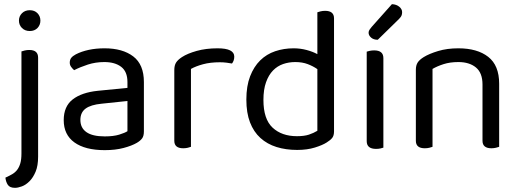

<svg xmlns="http://www.w3.org/2000/svg" viewBox="-20 -707 2492 922"><path d="M6 146Q24 138 38.5 129.5Q53 121 62.5 108.5Q72 96 77.5 77.5Q83 59 83 30V-460Q88 -462 98.5 -464.5Q109 -467 121 -467Q163 -467 163 -430V45Q163 89 151 117.5Q139 146 121.5 163.5Q104 181 85 188Q66 195 52 195Q27 195 17.5 180.5Q8 166 6 146ZM71 -608Q71 -629 85.5 -643.5Q100 -658 123 -658Q146 -658 160 -643.5Q174 -629 174 -608Q174 -587 160 -572.5Q146 -558 123 -558Q100 -558 85.5 -572.5Q71 -587 71 -608Z M483 -52Q525 -52 552.5 -60.5Q580 -69 592 -77V-222L468 -209Q416 -204 391 -185.5Q366 -167 366 -131Q366 -93 395 -72.5Q424 -52 483 -52ZM482 -475Q569 -475 620 -436Q671 -397 671 -313V-76Q671 -54 662.5 -42.5Q654 -31 637 -21Q613 -7 573.5 3.5Q534 14 483 14Q389 14 337.5 -23Q286 -60 286 -130Q286 -196 329 -229.5Q372 -263 450 -271L592 -285V-313Q592 -363 562 -386Q532 -409 481 -409Q439 -409 402 -397Q365 -385 336 -370Q328 -377 321.5 -386Q315 -395 315 -406Q315 -420 322 -429Q329 -438 344 -446Q371 -460 406 -467.5Q441 -475 482 -475Z M897 -2Q892 0 882 2.5Q872 5 860 5Q817 5 817 -31V-370Q817 -393 825.5 -406.5Q834 -420 854 -433Q880 -450 924.5 -462.5Q969 -475 1025 -475Q1105 -475 1105 -435Q1105 -425 1102 -416.5Q1099 -408 1094 -402Q1084 -404 1068 -406Q1052 -408 1036 -408Q990 -408 955 -398.5Q920 -389 897 -376Z M1584 -76Q1584 -56 1575.5 -45Q1567 -34 1549 -23Q1529 -10 1492 1.5Q1455 13 1407 13Q1353 13 1308 -1Q1263 -15 1230.5 -44.5Q1198 -74 1180.5 -119.5Q1163 -165 1163 -229Q1163 -294 1181 -340.5Q1199 -387 1229.5 -417Q1260 -447 1301.5 -461Q1343 -475 1390 -475Q1422 -475 1452 -467Q1482 -459 1504 -447V-648Q1509 -650 1519.5 -652.5Q1530 -655 1541 -655Q1584 -655 1584 -619ZM1504 -375Q1484 -389 1458 -399Q1432 -409 1398 -409Q1367 -409 1339.5 -399.5Q1312 -390 1291 -368.5Q1270 -347 1257.5 -312Q1245 -277 1245 -227Q1245 -135 1289 -94Q1333 -53 1406 -53Q1441 -53 1463.5 -60.5Q1486 -68 1504 -79Z M1786 8Q1741 8 1741 -29V-459Q1746 -461 1756 -463Q1766 -465 1777 -465Q1821 -465 1821 -428V2Q1816 4 1806.5 6Q1797 8 1786 8ZM1862 -687Q1884 -686 1897.5 -674.5Q1911 -663 1911 -649Q1911 -635 1905 -626.5Q1899 -618 1885 -605L1794 -516Q1774 -516 1762 -526.5Q1750 -537 1750 -550Q1750 -558 1755 -565Q1760 -572 1765 -578Z M2297 -301Q2297 -357 2265.5 -383Q2234 -409 2181 -409Q2141 -409 2110 -399Q2079 -389 2057 -376V-2Q2052 0 2042 2.5Q2032 5 2020 5Q1977 5 1977 -31V-372Q1977 -393 1985.5 -406.5Q1994 -420 2015 -433Q2041 -449 2084 -462Q2127 -475 2181 -475Q2272 -475 2324.5 -434Q2377 -393 2377 -305V-2Q2372 0 2361.5 2.5Q2351 5 2340 5Q2297 5 2297 -31V-301Z"/></svg>

Font: Baloo Thambi 2
Style: Regular
Weight: 400
Designer: Aadarsh Rajan and Ek Type
Foundry: Ek Type
Version: Version 1.640;hotconv 1.0.111;makeotfexe 2.5.65597; ttfautoh